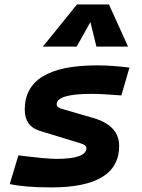

<svg xmlns="http://www.w3.org/2000/svg" viewBox="-20 -815 626 845"><path d="M205.6 9.8Q90.3 9.8 22.9 -4.9L61 -131.3Q123.5 -123.5 165 -119.6Q206.5 -115.7 227.5 -115.7Q360.4 -115.7 360.4 -163.6Q360.4 -176.3 335 -184.1L155.8 -238.8Q88.9 -258.8 88.9 -333Q88.9 -527.3 406.7 -527.3Q439.5 -527.3 475.1 -524.9Q510.7 -522.5 549.8 -517.6L514.2 -395Q473.6 -398.4 440.7 -400.1Q407.7 -401.9 381.8 -401.9Q229.5 -401.9 229.5 -355.5Q229.5 -342.3 253.9 -335.4L391.6 -295.4Q504.4 -262.2 504.4 -172.9Q504.4 9.8 205.6 9.8ZM459.5 -795.4 543.5 -609.9H404.3L377.9 -717.8L317.4 -609.9H168.5L318.8 -795.4Z"/></svg>

Font: Cascadia Mono
Style: Bold Italic
Weight: 700
Italic angle: -10°
Monospace: yes
Designer: Aaron Bell
Foundry: Saja Typeworks
Version: Version 2404.023; ttfautohint (v1.8.4)